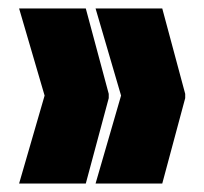

<svg xmlns="http://www.w3.org/2000/svg" viewBox="-20 -493 481 452"><path d="M25 -61 85 -268 25 -473H182L236 -272V-262L182 -61ZM205 -61 265 -268 205 -473H362L416 -272V-262L362 -61Z"/></svg>

Font: FFF_tuoi-tre Text
Style: Regular
Weight: 700
Designer: bBox Type GmbH
Foundry: bBox Type GmbH
Version: Version 1.001